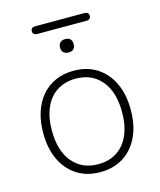

<svg xmlns="http://www.w3.org/2000/svg" viewBox="-113 -825 763 915"><g transform="rotate(-15 269.0 -368.0)"><path d="M269 8Q203 8 154.5 -23Q106 -54 79.5 -110Q53 -166 53 -242Q53 -299 68 -345Q83 -391 111.5 -424Q140 -457 180 -474.5Q220 -492 269 -492Q335 -492 383.5 -461Q432 -430 458.5 -374Q485 -318 485 -242Q485 -185 470 -139Q455 -93 426.5 -60Q398 -27 358.5 -9.5Q319 8 269 8ZM269 -31Q322 -31 361 -56Q400 -81 421 -128.5Q442 -176 442 -242Q442 -342 395.5 -397.5Q349 -453 269 -453Q216 -453 177 -428Q138 -403 117 -356Q96 -309 96 -242Q96 -142 143 -86.5Q190 -31 269 -31ZM148 -706Q138 -706 132 -711Q126 -716 126 -725Q126 -734 132 -739Q138 -744 148 -744H390Q401 -744 406.5 -739Q412 -734 412 -725Q412 -716 406.5 -711Q401 -706 390 -706ZM270 -582Q254 -582 245 -590.5Q236 -599 236 -615Q236 -631 245 -639.5Q254 -648 270 -648Q286 -648 294.5 -639.5Q303 -631 303 -615Q303 -599 294.5 -590.5Q286 -582 270 -582Z"/></g></svg>

Font: Nunito ExtraLight
Style: Regular
Weight: 200
Designer: Vernon Adams
Foundry: Vernon Adams
Version: Version 3.602;April 4, 2023;FontCreator 14.0.0.2856 64-bit